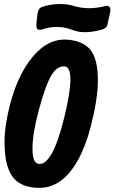

<svg xmlns="http://www.w3.org/2000/svg" viewBox="-20 -907 556 932"><path d="M338.9 -877.9Q342.3 -877 346.2 -876Q412.6 -857.4 492.2 -877.9Q500.5 -879.9 506.8 -877Q520 -869.6 514.6 -846.7L501 -786.1Q500.5 -784.2 499.5 -781.7Q494.6 -769.5 475.6 -763.7Q388.7 -738.8 331.1 -761.7Q323.2 -764.6 314.9 -767.6Q252.4 -786.1 186.5 -764.6Q173.3 -760.7 166 -763.2Q153.8 -767.1 157.2 -796.9L162.1 -840.8Q165.5 -864.7 180.7 -872.1Q197.8 -878.9 220.2 -882.8Q286.1 -894 338.9 -877.9ZM167 -367.2Q137.7 -255.9 137.7 -186Q137.7 -111.3 170.9 -111.3Q178.2 -111.3 185.5 -113.3Q206.5 -120.1 230.5 -160.2Q260.7 -212.9 291 -333Q321.8 -458.5 321.8 -521.5Q321.8 -584.5 291 -585Q255.9 -585 230.5 -543Q199.7 -492.2 167 -367.2ZM28.3 -398.4Q61.5 -526.9 122.6 -610.8Q198.7 -714.8 293 -714.8Q297.4 -714.8 301.8 -714.8Q380.4 -710.4 418 -666Q455.1 -622.1 455.1 -516.6Q455.1 -429.2 421.9 -297.9Q397.9 -203.1 360.8 -134.3Q285.2 4.9 171.9 4.9Q94.2 4.9 53.2 -34.7Q2 -85.4 2 -214.8Q2 -295.9 28.3 -398.4Z"/></svg>

Font: Allan
Style: Bold
Weight: 700
Version: Version 1.005